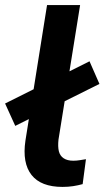

<svg xmlns="http://www.w3.org/2000/svg" viewBox="-41 -725 411 755"><path d="M205 10Q120 10 83 -37Q46 -84 59 -172L144 -705H274L189 -176Q186 -148 190.5 -130Q195 -112 209.5 -102.5Q224 -93 247 -93Q260 -93 272 -95Q284 -97 297 -99L284 -1Q266 4 246.5 7Q227 10 205 10ZM19 -230 -21 -318 311 -484 350 -395Z"/></svg>

Font: Nunito Sans 10pt
Style: Bold Italic
Weight: 700
Italic angle: -9°
Designer: Vernon Adams
Foundry: Vernon Adams
Version: Version 3.101;gftools[0.9.27]